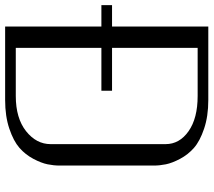

<svg xmlns="http://www.w3.org/2000/svg" viewBox="-62 -770 832 748"><g transform="rotate(90 354.0 -396.0)"><path d="M83.5 -791.5H369.6Q433.1 -791.5 481.4 -775.1Q529.8 -758.8 556.2 -735.6Q582.5 -712.4 598.9 -681.4Q615.2 -650.4 620.1 -626.2Q625 -602.1 625 -579.1V-212.4Q625 -189.5 620.1 -165.3Q615.2 -141.1 598.9 -110.1Q582.5 -79.1 556.2 -55.9Q529.8 -32.7 481.4 -16.4Q433.1 0 369.6 0H83.5V-375H0V-416.5H83.5ZM354 -750H166.5V-416.5H333.5V-375H166.5V-41.5H354Q440.4 -41.5 491 -81.5Q541.5 -121.6 541.5 -177.2V-625Q541.5 -679.2 491.2 -714.6Q440.9 -750 354 -750Z"/></g></svg>

Font: Resagnicto
Style: Regular
Weight: 500
Version: Version 0.9991